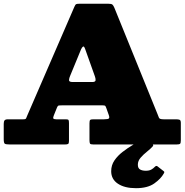

<svg xmlns="http://www.w3.org/2000/svg" viewBox="-20 -775 990 1030"><path d="M0 -28.5V-110.5Q0 -123.5 4.5 -129.2Q9 -135 23 -135H105.5Q118 -135 120 -140.2Q122 -145.5 125.5 -153.5L379 -738.5Q384 -750.5 388.8 -752.8Q393.5 -755 410.5 -755H560.5Q578 -755 583.2 -750.2Q588.5 -745.5 593.5 -733.5L824 -165.5Q829.5 -151.5 832.8 -143.2Q836 -135 857.5 -135H923.5Q936.5 -135 943.2 -132.5Q950 -130 950 -115.5V-22.5Q950 -7.5 946 -3.8Q942 0 927.5 0H480.5Q465.5 0 462.8 -4.8Q460 -9.5 460 -24.5V-113.5Q460 -128 463.8 -131.5Q467.5 -135 481.5 -135H538.5Q560.5 -135 564.5 -140Q568.5 -145 563 -159.5L551 -193.5Q547.5 -203.5 544.8 -206.8Q542 -210 527.5 -210H316.5Q302 -210 296 -209.2Q290 -208.5 285.5 -197.5L269 -156.5Q264 -144.5 266 -139.8Q268 -135 281.5 -135H333.5Q345.5 -135 347.8 -130.8Q350 -126.5 350 -114.5V-18.5Q350 -6 345.5 -3Q341 0 329.5 0H33Q12 0 6 -3.8Q0 -7.5 0 -28.5ZM414.5 -509.5 356 -367.5Q351 -356.5 350.2 -345.8Q349.5 -335 369.5 -335H475Q492.5 -335 492.8 -345Q493 -355 489 -365.5L437 -511.5Q431 -529 425.2 -525Q419.5 -521 414.5 -509.5ZM709.5 234.5Q648.5 234.5 612.5 210.5Q576.5 186.5 576.5 143.5Q576.5 111 594 85.5Q611.5 60 637.8 39.8Q664 19.5 691.5 3.2Q719 -13 739 -26.5Q747.5 -32 761 -25.8Q774.5 -19.5 778 -16.5Q792.5 -5 798.8 -0.8Q805 3.5 799 10.5Q787.5 23.5 768.5 38.5Q749.5 53.5 734.5 70.8Q719.5 88 719.5 108.5Q719.5 127.5 731.5 134.2Q743.5 141 762 141Q780.5 141 791.5 134.8Q802.5 128.5 810 120.5Q818 112 824.5 117L856.5 142Q861.5 145.5 861.5 148Q861.5 150.5 858.5 156Q843.5 183.5 807.8 209Q772 234.5 709.5 234.5Z"/></svg>

Font: Besley* Fatface
Style: Regular
Weight: 900
Designer: Owen Earl
Foundry: indestructible type*
Version: Version 3.000; ttfautohint (v1.8.3)